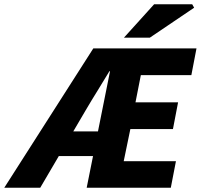

<svg xmlns="http://www.w3.org/2000/svg" viewBox="-56 -877 938 897"><path d="M-36 0 380 -651H862L838 -526H602L577 -399H776L752 -274H553L522 -124H766L742 0H349L458 -544H455Q427 -497 399.5 -453Q372 -409 345 -363L132 0ZM139 -148 164 -263H478L456 -148ZM523 -701 664 -857H842L851 -841L644 -701Z"/></svg>

Font: Source Sans 3 ExtraBold
Style: Italic
Weight: 800
Italic angle: -11°
Version: Version 3.052;hotconv 1.1.0;makeotfexe 2.6.0